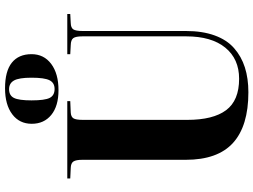

<svg xmlns="http://www.w3.org/2000/svg" viewBox="-146 -880 1040 789"><g transform="rotate(-90 374.5 -486.0)"><path d="M397.9 -766.1Q332.5 -766.1 296.1 -795.9Q259.8 -825.7 259.8 -876Q259.8 -926.8 299.1 -956.3Q338.4 -985.8 405.8 -985.8Q476.1 -985.8 511 -957.8Q545.9 -929.7 545.9 -877Q545.9 -826.2 505.9 -796.1Q465.8 -766.1 397.9 -766.1ZM402.8 -782.2Q428.2 -782.2 438.7 -803Q449.2 -823.7 449.2 -877Q449.2 -928.7 437.7 -949Q426.3 -969.2 401.9 -969.2Q376 -969.2 366 -949Q356 -928.7 356 -877Q356 -822.3 366.2 -802.2Q376.5 -782.2 402.8 -782.2ZM389.2 14.2Q251 14.2 181.4 -48.8Q111.8 -111.8 111.8 -243.2V-668Q111.8 -693.8 105 -704.6Q98.1 -715.3 78.1 -715.8L35.2 -717.8V-730H353V-717.8L306.2 -715.8Q288.6 -714.8 282.2 -704.6Q275.9 -694.3 275.9 -666V-236.8Q275.9 -130.9 315.7 -77.4Q355.5 -23.9 444.8 -23.9Q526.4 -23.9 572.8 -80.8Q619.1 -137.7 619.1 -241.2V-668Q619.1 -695.3 611.8 -705.3Q604.5 -715.3 583 -715.8L545.9 -717.8V-730H710.9V-717.8L673.8 -715.8Q654.3 -715.3 647.7 -705.1Q641.1 -694.8 641.1 -666V-242.2Q641.1 -174.8 623 -124.8Q605 -74.7 570.8 -44.7Q536.6 -14.6 491.5 -0.2Q446.3 14.2 389.2 14.2Z"/></g></svg>

Font: Display Regular
Style: Bold
Weight: 700
Designer: Latin by Veronika Burian and Jose Scaglione. Greek by Irene Vlachou. Cyrillic by Vera Evstafieva.
Foundry: TypeTogether
Version: Version 3.002